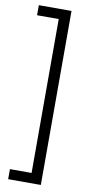

<svg xmlns="http://www.w3.org/2000/svg" viewBox="-99 -839 461 978"><g transform="rotate(10 131.0 -350.0)"><path d="M19 100V48H131V-748H19V-800H188V100Z"/></g></svg>

Font: Pathway Extreme Condensed Thin
Style: Regular
Weight: 250
Width: 3
Version: Version 1.001;gftools[0.9.26]